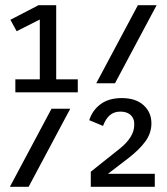

<svg xmlns="http://www.w3.org/2000/svg" viewBox="-20 -718 640 738"><path d="M39 -413H133V-643L44 -598L20 -642L128 -698H196V-413H279V-363H39ZM510 -698H582L422 -398H350ZM178 -300H250L90 0H18ZM329 -58 442 -148Q469 -170 482.5 -192.5Q496 -215 496 -238V-243Q496 -263 482 -276Q468 -289 443 -289Q418 -289 402 -275Q386 -261 376 -234L323 -256Q335 -294 366.5 -317.5Q398 -341 448 -341Q502 -341 532 -313.5Q562 -286 562 -244Q562 -206 538.5 -174Q515 -142 472 -109L395 -50H575V0H329Z"/></svg>

Font: iA Writer Mono V
Style: Regular
Weight: 400
Designer: Mike Abbink, Paul van der Laan, Pieter van Rosmalen
Foundry: Bold Monday
Version: Version 2.000